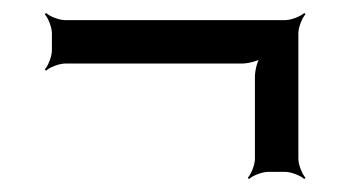

<svg xmlns="http://www.w3.org/2000/svg" viewBox="-20 -380 540 296"><path d="M60 -329V-302C60 -293 54 -278 49 -273L51 -271C56 -276 71 -282 80 -282H353C362 -282 379 -286 384 -291L382 -293C377 -288 373 -271 373 -262V-135C373 -126 367 -111 362 -106L364 -104C369 -109 384 -115 393 -115H420C429 -115 444 -109 449 -104L451 -106C446 -111 440 -126 440 -135V-329C440 -338 446 -353 451 -358L449 -360C444 -355 429 -349 420 -349H80C71 -349 56 -355 51 -360L49 -358C54 -353 60 -338 60 -329Z"/></svg>

Font: Gamestation Storm
Style: Regular
Weight: 400
Designer: Jonas Hecksher
Foundry: Jonas Hecksher, Playtypeª, e-types AS
Version: Version 1.003